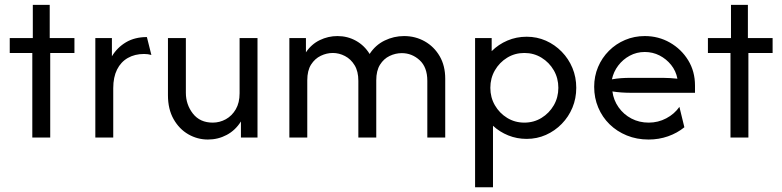

<svg xmlns="http://www.w3.org/2000/svg" viewBox="-20 -576 3276 804"><path d="M115.3 0V-354.2H20.8V-416.7H117.4V-555.6H188.2V-416.7H291.7V-354.2H190.3V0Z M379.2 0V-416.7H448.6V-340.3Q470.8 -377.1 507.6 -399Q544.4 -420.8 595.1 -420.8L613.9 -345.8Q606.9 -347.9 599 -349Q591 -350 583.3 -350Q544.4 -350 515.3 -333.3Q486.1 -316.7 470.1 -284.7Q454.2 -252.8 454.2 -206.9V0Z M850.7 8.3Q806.9 8.3 768.8 -13.5Q730.6 -35.4 706.9 -77.1Q683.3 -118.8 683.3 -177.1V-416.7H758.3V-187.5Q758.3 -138.2 787.8 -100.3Q817.4 -62.5 870.8 -62.5Q900 -62.5 925.7 -76.7Q951.4 -91 967.4 -118.4Q983.3 -145.8 983.3 -185.4V-416.7H1058.3V0H988.9V-67.4Q966 -30.6 929.5 -11.1Q893.1 8.3 850.7 8.3Z M1191.7 0V-416.7H1261.1V-356.9Q1284 -391 1319.1 -408Q1354.2 -425 1393.1 -425Q1435.4 -425 1470.8 -405.2Q1506.2 -385.4 1527.8 -350Q1552.1 -387.5 1590.6 -406.2Q1629.2 -425 1672.2 -425Q1719.4 -425 1758.7 -402.8Q1797.9 -380.6 1821.2 -340.6Q1844.4 -300.7 1844.4 -246.5V0H1769.4V-237.5Q1769.4 -294.4 1737.2 -324Q1704.9 -353.5 1662.5 -353.5Q1636.1 -353.5 1611.5 -341.7Q1586.8 -329.9 1571.2 -304.9Q1555.6 -279.9 1555.6 -239.6V0H1480.6V-237.5Q1480.6 -277.1 1464.9 -302.8Q1449.3 -328.5 1424.7 -341.3Q1400 -354.2 1373.6 -354.2Q1347.9 -354.2 1323.3 -342.4Q1298.6 -330.6 1282.6 -305.6Q1266.7 -280.6 1266.7 -239.6V0Z M1969.4 208.3V-416.7H2038.9V-361.8Q2067.4 -390.3 2104.9 -406.2Q2142.4 -422.2 2185.4 -422.2Q2228.5 -422.2 2266 -405.6Q2303.5 -388.9 2332.3 -359.4Q2361.1 -329.9 2377.1 -291.3Q2393.1 -252.8 2393.1 -208.3Q2393.1 -163.9 2377.1 -125.3Q2361.1 -86.8 2332.3 -57.3Q2303.5 -27.8 2266 -11.1Q2228.5 5.6 2185.4 5.6Q2144.4 5.6 2108.3 -9Q2072.2 -23.6 2044.4 -49.3V208.3ZM2175.7 -62.5Q2215.3 -62.5 2247.6 -82.3Q2279.9 -102.1 2299 -135.1Q2318.1 -168.1 2318.1 -208.3Q2318.1 -248.6 2299 -281.6Q2279.9 -314.6 2247.6 -334.4Q2215.3 -354.2 2175.7 -354.2Q2136.1 -354.2 2103.8 -334.4Q2071.5 -314.6 2052.4 -281.6Q2033.3 -248.6 2033.3 -208.3Q2033.3 -168.1 2052.4 -135.1Q2071.5 -102.1 2103.8 -82.3Q2136.1 -62.5 2175.7 -62.5Z M2695.8 8.3Q2646.5 8.3 2604.9 -8.7Q2563.2 -25.7 2532.6 -55.6Q2502.1 -85.4 2485.1 -125.7Q2468.1 -166 2468.1 -212.5Q2468.1 -256.9 2484.4 -295.5Q2500.7 -334 2529.9 -363.2Q2559 -392.4 2597.6 -408.7Q2636.1 -425 2679.9 -425Q2737.5 -425 2785.4 -397.6Q2833.3 -370.1 2861.8 -323.6Q2890.3 -277.1 2890.3 -218.1V-187.5H2618.1Q2600 -187.5 2581.2 -188.9Q2562.5 -190.3 2544.4 -193.1Q2549.3 -156.2 2570.5 -126.4Q2591.7 -96.5 2624.3 -79.5Q2656.9 -62.5 2696.5 -62.5Q2736.1 -62.5 2770.1 -80.6Q2804.2 -98.6 2825 -128.5L2845.8 -43.1Q2816 -18.8 2777.4 -5.2Q2738.9 8.3 2695.8 8.3ZM2542.4 -243.8Q2561.1 -247.2 2580.2 -248.6Q2599.3 -250 2618.1 -250H2756.2Q2771.5 -250 2786.5 -249Q2801.4 -247.9 2816.7 -246.5Q2810.4 -279.2 2790.3 -304.2Q2770.1 -329.2 2741.7 -343.8Q2713.2 -358.3 2679.9 -358.3Q2645.8 -358.3 2617 -342.7Q2588.2 -327.1 2568.8 -301.4Q2549.3 -275.7 2542.4 -243.8Z M3038.9 0V-354.2H2944.4V-416.7H3041V-555.6H3111.8V-416.7H3215.3V-354.2H3113.9V0Z"/></svg>

Font: Afacad Flux
Style: Regular
Weight: 400
Designer: Kristian Moeller
Foundry: Dicotype
Version: Version 1.100